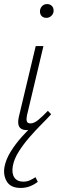

<svg xmlns="http://www.w3.org/2000/svg" viewBox="-34 -637 307 946"><path d="M97 4Q81 4 70 -3Q59 -10 56.5 -25Q54 -40 59 -62L142 -410H180L99 -69Q95 -51 98 -40Q101 -29 116 -29Q134 -29 155 -46.5Q176 -64 202 -91L218 -74Q185 -38 155 -17Q125 4 97 4ZM194 -549Q184 -549 176.5 -553.5Q169 -558 165.5 -566.5Q162 -575 163 -585Q165 -599 174.5 -608Q184 -617 199 -617Q209 -617 216.5 -612Q224 -607 227.5 -599Q231 -591 230 -580Q228 -567 218 -558Q208 -549 194 -549ZM68 289Q19 289 0 258Q-19 227 -12 186Q-5 148 19 109.5Q43 71 75 35.5Q107 0 141 -31.5Q175 -63 202 -87L218 -74Q199 -53 170 -24Q141 5 111 39.5Q81 74 58 110.5Q35 147 29 182Q23 218 37 238Q51 258 81 258Q99 258 114 251Q129 244 141 236L152 259Q134 273 113 281Q92 289 68 289Z"/></svg>

Font: Ysabeau Infant ExtraLight
Style: Italic
Weight: 250
Italic angle: -12°
Designer: Christian Thalmann (Catharsis Fonts)
Version: Version 2.001;gftools[0.9.30]; featfreeze: ss01,ss02,lnum